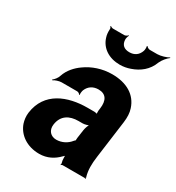

<svg xmlns="http://www.w3.org/2000/svg" viewBox="-184 -875 913 997"><g transform="rotate(30 272.0 -377.0)"><path d="M472 -128 502 -352C506 -383 505 -410 497 -433C475 -501 414 -538 326 -538C267 -538 212 -519 169 -488C139 -467 110 -436 97 -397C93 -382 79 -365 69 -358L72 -355C81 -362 104 -370 119 -370H212C220 -370 228 -364 230 -359L233 -361C231 -366 233 -383 236 -390C248 -419 273 -434 304 -434C349 -434 367 -404 360 -353L358 -338C357 -331 358 -318 361 -314L363 -317C360 -321 349 -323 343 -323H302C183 -323 67 -279 49 -148C46 -125 49 -104 55 -85C74 -30 128 10 203 10C251 10 288 -11 316 -40C321 -44 327 -50 329 -54L326 -55C324 -51 325 -43 325 -37C325 -26 326 -16 329 -7C330 -5 329 1 328 3L329 5C330 3 335 0 338 0H470C472 0 475 2 476 3L478 1C477 0 475 -2 475 -4C475 -5 477 -7 477 -7L475 -10C466 -43 465 -80 472 -128ZM192 -159C200 -218 243 -240 295 -240H320C332 -240 355 -246 363 -253L359 -256C351 -249 343 -225 341 -211L334 -162C334 -159 332 -145 334 -143L336 -146C334 -148 327 -141 325 -138C307 -115 277 -98 243 -98C210 -98 187 -122 192 -159ZM345 -681C314 -681 296 -696 294 -725C293 -733 297 -749 301 -754L299 -756C295 -751 285 -745 278 -745H210C205 -745 198 -749 195 -751L192 -748C195 -746 199 -740 198 -735C197 -718 198 -701 203 -687C219 -633 269 -600 334 -600C355 -600 377 -604 396 -611C443 -627 484 -658 503 -710C511 -729 531 -752 544 -761L543 -764C529 -755 496 -745 476 -745H432C424 -745 414 -751 412 -756L408 -754C410 -749 410 -733 407 -725C397 -696 375 -681 345 -681Z"/></g></svg>

Font: Asimov
Style: EdgeNarIt
Weight: 500
Designer: Google
Version: Version 2.000980: 2014